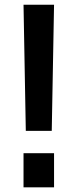

<svg xmlns="http://www.w3.org/2000/svg" viewBox="-20 -797 330 817"><path d="M80.1 -776.9H210L200.2 -240.2H89.8ZM80.1 0V-145H210V0Z"/></svg>

Font: Sporting Grotesque
Style: Regular
Weight: 400
Designer: Lucas LE BIHAN
Foundry: Lucas LE BIHAN
Version: Version 2.001;PS 2.1;hotconv 1.0.88;makeotf.lib2.5.647800